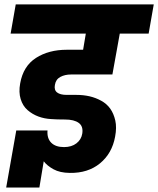

<svg xmlns="http://www.w3.org/2000/svg" viewBox="-20 -760 712 864"><path d="M27.8 -608.9 50.8 -740.2H671.9L648.9 -608.9H519L505.9 -536.1L485.8 -424.8H299.8Q272 -424.8 251.5 -413.8Q231 -402.8 227.1 -377.9Q222.7 -355 236.8 -344Q251 -333 279.8 -333H323.2Q355 -333 382.8 -326.7Q410.6 -320.3 435.5 -306.6Q460.4 -293 476.1 -271Q491.7 -249 498.8 -217.8Q505.9 -186.5 498 -145Q484.4 -69.8 430.2 -25.1Q376 19.5 293.9 18.1Q249.5 17.6 220.7 1.7Q191.9 -14.2 176.8 -34.2L157.2 84H7.8L53.2 -172.9H193.8Q190.9 -137.7 210.4 -117.9Q230 -98.1 268.1 -98.1Q302.2 -98.1 324 -115Q345.7 -131.8 350.1 -158.2Q355.5 -191.4 334.5 -206.8Q313.5 -222.2 272.9 -222.2Q234.9 -222.2 210.9 -224.1Q180.2 -225.6 153.1 -235.6Q126 -245.6 104.2 -264.4Q82.5 -283.2 73 -314.2Q63.5 -345.2 70.8 -384.8Q84.5 -462.4 141.8 -499.3Q199.2 -536.1 280.8 -536.1H354L366.2 -608.9Z"/></svg>

Font: SVN-Poppins
Style: Bold Italic
Weight: 700
Italic angle: -10°
Designer: Ninad Kale (Devanagari), Jonny Pinhorn (Latin)
Foundry: Indian Type Foundry
Version: Version 3.002 2017